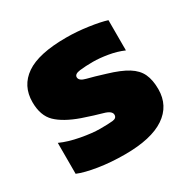

<svg xmlns="http://www.w3.org/2000/svg" viewBox="-118 -600 723 726"><g transform="rotate(-30 243.5 -237.0)"><path d="M230 10Q169 10 115.5 1.5Q62 -7 31 -20V-155Q66 -139 114.5 -130Q163 -121 197 -121Q233 -121 251.5 -123Q270 -125 270 -140Q270 -157 237 -166Q204 -175 154 -192Q89 -215 57 -246Q25 -277 25 -336Q25 -407 81 -445.5Q137 -484 257 -484Q303 -484 352 -477Q401 -470 429 -461V-329Q399 -342 363.5 -348Q328 -354 299 -354Q267 -354 242 -351Q217 -348 217 -334Q217 -318 245.5 -311Q274 -304 322 -289Q376 -273 406.5 -254Q437 -235 449.5 -208Q462 -181 462 -141Q462 -69 403.5 -29.5Q345 10 230 10Z"/></g></svg>

Font: Kanit
Style: Bold
Weight: 700
Designer: Katatrad Team
Foundry: CadsonDemak
Version: Version 2.000; ttfautohint (v1.8.3)